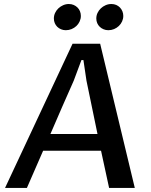

<svg xmlns="http://www.w3.org/2000/svg" viewBox="-20 -932 751 952"><path d="M481 -184.6H193.8L113.3 0H4.9L339.8 -715.3H476.6L648.4 0H521ZM463.4 -267.6 408.7 -532.2 393.6 -634.3H383.8L345.7 -532.2Q315.9 -465.8 287.4 -400.1Q258.8 -334.5 230 -267.6ZM247.1 -840.3Q247.1 -855 253.2 -867.9Q259.3 -880.9 269.5 -890.6Q279.8 -900.4 293.2 -906.2Q306.6 -912.1 321.3 -912.1Q334.5 -912.1 345.2 -907.5Q356 -902.8 364 -895Q372.1 -887.2 376.5 -876.2Q380.9 -865.2 380.9 -853Q380.9 -838.9 375 -825.9Q369.1 -813 358.9 -803.2Q348.6 -793.5 335 -787.8Q321.3 -782.2 306.2 -782.2Q293.5 -782.2 282.5 -786.9Q271.5 -791.5 263.7 -799.3Q255.9 -807.1 251.5 -817.6Q247.1 -828.1 247.1 -840.3ZM457.5 -840.3Q457.5 -855 463.6 -867.9Q469.7 -880.9 480 -890.6Q490.2 -900.4 503.7 -906.2Q517.1 -912.1 532.2 -912.1Q545.4 -912.1 556.2 -907.5Q566.9 -902.8 574.7 -894.8Q582.5 -886.7 586.9 -876Q591.3 -865.2 591.3 -853Q591.3 -838.9 585.4 -825.9Q579.6 -813 569.3 -803.2Q559.1 -793.5 545.7 -787.8Q532.2 -782.2 517.1 -782.2Q504.4 -782.2 493.4 -786.9Q482.4 -791.5 474.4 -799.3Q466.3 -807.1 461.9 -817.6Q457.5 -828.1 457.5 -840.3Z"/></svg>

Font: Proza Libre
Style: Medium Italic
Weight: 500
Designer: Jasper de Waard
Foundry: Jasper de Waard
Version: Version 1.000; ttfautohint (v1.4.1.8-43bc)